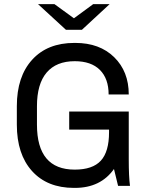

<svg xmlns="http://www.w3.org/2000/svg" viewBox="-20 -905 717 935"><path d="M245 -885 340 -816 434 -885H514L379 -760H301L165 -885ZM347 -696Q465 -696 536 -626.5Q607 -557 607 -445H509Q509 -522 466.5 -564.5Q424 -607 344 -607Q254 -607 207 -551.5Q160 -496 160 -388V-298Q160 -79 344 -79Q431 -79 471 -122.5Q511 -166 511 -261V-274H317V-362H607V-128Q607 -45 613 0H555L535 -82Q470 10 345 10H340Q210 10 136 -72Q62 -154 62 -298V-388Q62 -532 136.5 -614Q211 -696 342 -696Z"/></svg>

Font: Chivo
Style: Regular
Weight: 400
Designer: Hector Gatti
Foundry: Omnibus-Type
Version: Version 1.007;PS 001.007;hotconv 1.0.88;makeotf.lib2.5.64775